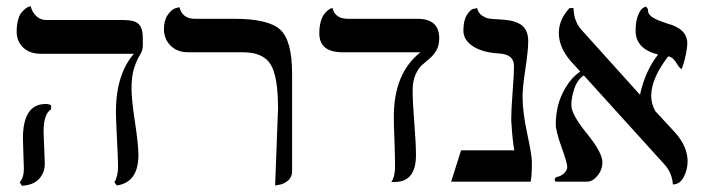

<svg xmlns="http://www.w3.org/2000/svg" viewBox="-20 -580 2242 613"><path d="M119.1 -159.2Q119.1 -150.4 121.1 -109.1Q123 -67.9 123 -58.1Q123 -28.3 104.5 -8.5Q85.9 11.2 49.8 13.2L43 2Q56.2 -13.2 56.2 -41Q56.2 -49.8 54.7 -88.9Q53.2 -127.9 53.2 -138.2Q53.2 -248 126 -248Q135.7 -248 143.1 -244.1V-231Q119.1 -216.3 119.1 -159.2ZM399.9 -295.9Q399.9 -262.7 410.9 -190.4Q421.9 -118.2 421.9 -85Q421.9 2 353 12.2L345.2 2Q357.4 -19 356.9 -48.8Q356.9 -69.8 353.5 -136Q350.1 -202.1 350.1 -223.1Q350.1 -341.3 407.2 -408.2H111.8Q74.7 -408.2 54 -428.2Q33.2 -448.2 33.2 -479Q33.2 -500 37.6 -516.1Q42 -532.2 48.6 -540Q55.2 -547.9 62 -553Q68.8 -558.1 73.7 -559.1L78.1 -560.1Q82 -542 95.5 -529.1Q108.9 -516.1 127 -516.1H373Q411.1 -516.1 423.6 -502.4Q436 -488.8 436 -458V-434.1Q436 -418.9 427 -405Q418 -391.1 408.9 -365Q399.9 -338.9 399.9 -295.9Z M858.4 12.2 867.7 -233.9Q867.7 -335.9 844 -374.5Q820.3 -413.1 755.4 -413.1H580.6Q545.4 -413.1 524.4 -434.6Q503.4 -456.1 503.4 -486.8Q503.4 -514.6 515.4 -532.2Q527.3 -549.8 540 -553.7L552.7 -557.1Q562.5 -520 601.6 -520H727.5Q837.4 -520 875 -485.1Q912.6 -450.2 912.6 -344.2V-33.2Q912.6 -14.2 899.2 -3.2Q885.7 7.8 872.1 9.8Z M1297.4 -291Q1297.4 -256.8 1302.7 -188.5Q1308.1 -120.1 1308.1 -85Q1308.1 1 1240.2 1H1229.5Q1241.7 -17.1 1241.2 -48.8Q1241.2 -82 1239.3 -133.5Q1237.3 -185.1 1237.3 -207Q1237.3 -346.2 1322.3 -413.1H1074.2Q999 -413.1 999.5 -474.1Q999.5 -495.1 1003.9 -510.5Q1008.3 -525.9 1014.4 -533.9Q1020.5 -542 1026.4 -546.9Q1032.2 -551.8 1036.6 -553.2L1041.5 -554.2Q1050.3 -520 1090.3 -520H1312.5Q1382.3 -520 1382.3 -458Q1382.3 -435.1 1373.3 -419.4Q1364.3 -403.8 1352.3 -393.8Q1340.3 -383.8 1327.9 -372.8Q1315.4 -361.8 1306.4 -341.3Q1297.4 -320.8 1297.4 -291Z M1648.4 -272Q1648.4 -222.2 1663.3 -153.1Q1678.2 -84 1678.2 -63Q1678.2 -19 1674.3 0H1420.4L1452.1 -100.1H1622.1Q1616.2 -130.9 1613.3 -181.2Q1612.3 -188 1612.3 -204.1Q1612.3 -230 1616.7 -287.6Q1621.1 -345.2 1621.1 -369.1Q1621.1 -406.2 1574.2 -409.2Q1521 -412.1 1490.2 -432.1Q1459.5 -452.1 1459.5 -481.9Q1459.5 -514.2 1470.5 -532Q1481.4 -549.8 1492.2 -551.8L1503.4 -554.2Q1506.3 -539.1 1518.8 -530.5Q1531.2 -522 1542.7 -520.5Q1554.2 -519 1573.2 -518.1Q1593.3 -517.1 1607.7 -514.6Q1622.1 -512.2 1636.7 -505.1Q1651.4 -498 1658.9 -483.6Q1666.5 -469.2 1666.5 -448.2Q1666.5 -420.4 1657.5 -360.6Q1648.4 -300.8 1648.4 -272Z M2174.3 -441.9Q2174.3 -427.7 2170.2 -408Q2166 -388.2 2161.6 -374Q2157.2 -359.9 2155.3 -359.9Q2151.4 -359.9 2139.2 -379.4Q2127 -398.9 2113.3 -399.9Q2059.1 -329.1 2059.1 -273.9Q2059.6 -248 2071.8 -225.6L2137.2 -154.8Q2175.3 -110.8 2175.3 -64.9Q2175.3 -38.1 2162.8 -14.6Q2150.4 8.8 2128.4 8.8Q2125.5 -28.3 2102.1 -54.2L1843.8 -339.4Q1823.2 -325.2 1813.7 -297.1Q1804.2 -269 1804.2 -244.1Q1804.2 -214.4 1853.8 -153.6Q1903.3 -92.8 1903.3 -62Q1903.3 -38.1 1887.7 -19Q1872.1 0 1854 0H1753.4Q1751.5 -3.9 1751 -5.9Q1751 -12.7 1758.3 -15.1Q1770.5 -17.1 1780.8 -26.6Q1791 -36.1 1791 -46.9Q1791 -60.1 1772.7 -110.6Q1754.4 -161.1 1754.4 -184.1Q1754.4 -211.9 1761.2 -241.2Q1768.1 -270.5 1786.6 -301.8Q1805.2 -333 1832.5 -351.6L1802.2 -384.8Q1764.2 -428.7 1764.2 -475.1Q1764.2 -517.1 1798.3 -554.2H1811Q1812 -512.2 1836.4 -484.9L2022 -278.8L2023.4 -277.8Q2040 -354 2081.1 -405.8Q2009.3 -423.8 2009.3 -481.9Q2009.3 -512.7 2017.3 -531.7Q2025.4 -550.8 2033.7 -555.2L2042 -559.1Q2048.8 -554.2 2049.1 -544.7Q2049.3 -535.2 2061.3 -526.1Q2073.2 -517.1 2110.4 -504.9Q2174.3 -487.8 2174.3 -441.9Z"/></svg>

Font: Linux Libertine Display
Style: Regular
Weight: 400
Designer: Philipp H. Poll
Foundry: Philipp H. Poll
Version: Version 5.0.9